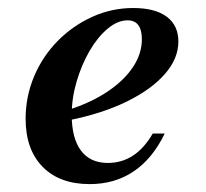

<svg xmlns="http://www.w3.org/2000/svg" viewBox="-20 -448 513 479"><path d="M203.8 11.3Q128.4 11.3 86.1 -32.1Q43.9 -75.4 43.9 -151.8Q43.9 -207 65 -257.2Q86.1 -307.3 123.6 -345.5Q161.2 -383.7 209.9 -405.9Q258.6 -428 312.3 -428Q367 -428 396 -406.3Q425 -384.6 425 -344.4Q425 -301.7 391.1 -263.1Q357.2 -224.4 295.7 -194.4Q234.2 -164.3 149.5 -147.5L149.1 -173.3Q207.5 -192 248.7 -219.8Q289.9 -247.6 311.9 -280.9Q333.9 -314.2 333.9 -350Q333.9 -373.7 324.9 -385.5Q315.9 -397.3 298.4 -397.3Q273.6 -397.3 248.7 -376.6Q223.9 -355.9 203.8 -321.6Q183.8 -287.2 171.3 -245.2Q158.9 -203.2 158.9 -161.8Q158.9 -103.3 181.9 -72.4Q204.9 -41.5 249 -41.5Q283.7 -41.5 311.7 -59.7Q339.7 -78 361.1 -114.8H390.9Q360.5 -52 313.4 -20.4Q266.4 11.3 203.8 11.3Z"/></svg>

Font: Playfair 5pt SemiExpanded Light 12pt
Style: Italic
Weight: 300
Italic angle: -15.6°
Version: Version 2.000;gftools[0.9.28]